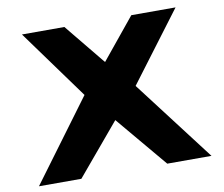

<svg xmlns="http://www.w3.org/2000/svg" viewBox="-87 -932 1212 1039"><g transform="rotate(-10 519.0 -412.5)"><path d="M993 0 654.4 -444 941 -825H697.9L514 -600L330.1 -825H97L373.6 -444L45 0H278L514 -281L750 0Z"/></g></svg>

Font: Hussar
Style: BdSuprExt
Weight: 700
Foundry: Cannot Into Space Fonts
Version: Version 2.00